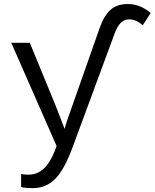

<svg xmlns="http://www.w3.org/2000/svg" viewBox="-20 -745 783 972"><path d="M145.5 207.5Q111.3 207.5 86.9 202.1V136.2Q105.5 139.2 126 139.2Q211.4 139.2 258.3 16.1L266.6 -5.4L37.1 -528.3H130.9L259.8 -214.8Q267.6 -195.3 306.6 -93.8H307.6Q314.9 -125 352.1 -226.6L485.4 -606Q506.8 -666 539.6 -695.3Q572.3 -724.6 626.5 -724.6Q689.9 -724.6 742.7 -679.2L702.6 -616.7Q669.4 -647 634.3 -647Q586.9 -647 562 -580.1L347.7 0Q305.2 115.7 258.5 161.6Q211.9 207.5 145.5 207.5Z"/></svg>

Font: Cousine
Style: Regular
Weight: 400
Monospace: yes
Designer: Steve Matteson
Foundry: Monotype Imaging Inc.
Version: Version 1.21